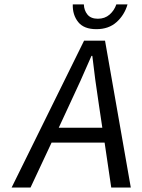

<svg xmlns="http://www.w3.org/2000/svg" viewBox="-20 -843 640 863"><path d="M413.1 -711.9Q356.9 -711.9 331.3 -744.1Q305.7 -776.4 307.1 -823.2H356.9Q357.9 -795.9 373.3 -777.3Q388.7 -758.8 419.9 -758.8Q451.2 -758.8 472.4 -777.3Q493.7 -795.9 502.9 -823.2H553.2Q539.6 -775.9 504.2 -743.9Q468.8 -711.9 413.1 -711.9ZM32.2 0 357.9 -660.2H452.1L567.9 0H480L450.2 -202.1H211.9L117.2 0ZM244.1 -269H439.9L424.8 -370.1Q406.2 -491.2 395 -591.8H391.1Q342.3 -478.5 291 -370.1Z"/></svg>

Font: Office Code Pro Italic
Style: Regular
Weight: 400
Italic angle: -9°
Designer: Nathan Rutzky & Paul D. Hunt
Foundry: Adobe Systems Incorporated
Version: Version 1.004;PS 001.004;hotconv 1.0.70;makeotf.lib2.5.58329